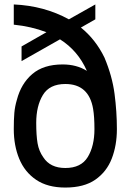

<svg xmlns="http://www.w3.org/2000/svg" viewBox="-20 -832 588 864"><path d="M274 12Q194 12 142.5 -23Q91 -58 66.5 -117.5Q42 -177 42 -251Q42 -294 44.5 -323.5Q47 -353 56 -383Q75 -456 125.5 -499Q176 -542 262 -542Q325 -542 371 -513Q331 -604 250 -655L77 -557V-623L189 -687Q121 -713 42 -721V-812Q179 -806 290 -745L409 -812V-745L344 -708Q410 -655 450 -573Q485 -490 495.5 -409.5Q506 -329 506 -251Q506 -178 483 -118.5Q460 -59 409 -23.5Q358 12 274 12ZM274 -76Q345 -76 375 -125.5Q405 -175 405 -251Q405 -307 399 -342Q380 -454 274 -454Q203 -454 173 -404.5Q143 -355 143 -279Q143 -223 149 -187.5Q155 -152 175 -124Q206 -76 274 -76Z"/></svg>

Font: Tanohe Sans Medium
Style: Regular
Weight: 500
Designer: Village Type and Design LLC
Foundry: Cooper Hewitt Smithsonian Design Museum
Version: Version 1.00;September 29, 2021;FontCreator 13.0.0.2655 64-b